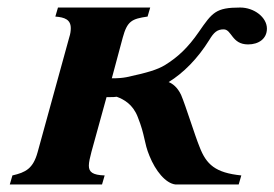

<svg xmlns="http://www.w3.org/2000/svg" viewBox="-20 -490 729 510"><path d="M614 0 621 -24C552 -31 528 -53 510 -100C498 -129 473 -210 461 -238C451 -259 438 -268 428 -272C467 -296 505 -334 536 -384C548 -404 557 -412 574 -412C596 -412 595 -372 639 -372C667 -372 689 -387 689 -414C689 -444 655 -470 618 -470C553 -470 544 -457 508 -405C479 -363 452 -338 418 -317C398 -305 372 -297 316 -285C305 -283 295 -282 277 -282L306 -390C318 -434 330 -440 372 -446L379 -470H134L127 -446C152 -444 168 -438 168 -415C168 -408 167 -400 164 -391L80 -86C68 -42 48 -32 13 -24L6 0H251L258 -24C226 -25 216 -33 216 -50C216 -59 219 -72 223 -87L263 -232C280 -232 285 -232 290 -233C309 -226 333 -213 346 -179C366 -129 362 -112 377 -76C393 -36 420 -3 446 0Z"/></svg>

Font: XITS
Style: Bold Italic
Weight: 700
Italic angle: -16.33°
Designer: MicroPress Inc., with final additions and corrections provided by Coen Hoffman, Elsevier (retired)
Version: Version 1.302